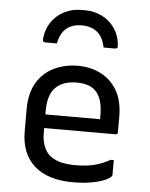

<svg xmlns="http://www.w3.org/2000/svg" viewBox="-56 -855 713 913"><g transform="rotate(5 300.0 -399.0)"><path d="M304 -736Q259 -736 231 -713Q203 -690 193 -640H140Q130 -640 127.5 -644Q125 -648 126 -662Q131 -704 154 -737.5Q177 -771 214 -790Q251 -809 297 -809H311Q358 -809 395 -790Q432 -771 455 -737.5Q478 -704 482 -662Q484 -648 481 -644Q478 -640 468 -640H416Q406 -690 377.5 -713Q349 -736 304 -736ZM303 -543Q362 -543 411 -518.5Q460 -494 489.5 -444.5Q519 -395 519 -318V-245Q519 -234 508 -234H168V-211Q168 -146 202 -110Q241 -71 330 -71Q383 -71 421 -80.5Q459 -90 496 -111H511V-40Q511 -36 507 -32Q488 -13 438 -1Q388 11 329 11Q205 11 141 -47Q77 -105 77 -211V-315Q77 -393 107.5 -443.5Q138 -494 189.5 -518.5Q241 -543 303 -543ZM303 -463Q239 -463 203.5 -428.5Q168 -394 168 -316V-299H429V-319Q429 -398 394 -433Q378 -449 355 -456Q332 -463 303 -463Z"/></g></svg>

Font: Recursive Sn Lnr St
Style: Regular
Weight: 400
Version: Version 1.079;hotconv 1.0.112;makeotfexe 2.5.65598; ttfautoh